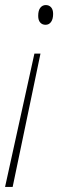

<svg xmlns="http://www.w3.org/2000/svg" viewBox="-35 -560 260 759"><path d="M116 -497Q116 -519 124.5 -529.5Q133 -540 146 -540Q159 -540 167 -531Q175 -522 175 -505Q175 -485 167 -473.5Q159 -462 145 -462Q132 -462 124 -471Q116 -480 116 -497ZM101 -348H125L15 179H-15Z"/></svg>

Font: Noto Serif CondThin
Style: Italic
Weight: 250
Width: 3
Italic angle: -12°
Designer: Monotype Design Team
Foundry: Monotype Imaging Inc.
Version: Version 1.001